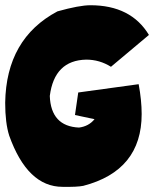

<svg xmlns="http://www.w3.org/2000/svg" viewBox="-27 -725 600 748"><path d="M325.2 -704.6Q483.4 -704.6 553.2 -588.9L405.3 -464.8Q360.8 -492.7 309.1 -492.7Q184.6 -490.2 167 -351.1Q171.4 -232.9 280.8 -228Q318.8 -232.9 341.3 -260.7L265.1 -276.9L277.8 -364.7L513.2 -397Q524.9 -334 524.9 -280.8Q524.9 -60.1 297.4 -1Q272.9 3.9 216.8 2.9Q80.1 2.9 8.8 -196.8Q-6.8 -246.1 -6.8 -324.7Q-2.9 -574.7 196.8 -680.7Q282.2 -704.6 325.2 -704.6Z"/></svg>

Font: Lapsus Pro (theguybrush.com)
Style: Bold
Weight: 700
Designer: Jose Roses
Version: Version 1.00 February 9, 2018, initial release